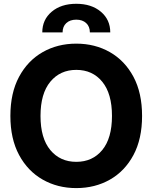

<svg xmlns="http://www.w3.org/2000/svg" viewBox="-20 -963 789 993"><path d="M374.5 9.8Q277.8 9.8 200.7 -34.2Q123.5 -78.1 78.6 -161.6Q33.7 -245.1 33.7 -363.3Q33.7 -482.4 78.6 -565.9Q123.5 -649.4 200.7 -693.4Q277.8 -737.3 374.5 -737.3Q471.2 -737.3 548.3 -693.4Q625.5 -649.4 670.2 -565.9Q714.8 -482.4 714.8 -363.3Q714.8 -244.6 670.2 -161.1Q625.5 -77.6 548.3 -33.9Q471.2 9.8 374.5 9.8ZM374.5 -126Q458.5 -126 508.8 -187Q559.1 -248 559.1 -363.3Q559.1 -479 508.8 -540.3Q458.5 -601.6 374.5 -601.6Q291 -601.6 240.2 -540.3Q189.5 -479 189.5 -363.3Q189.5 -248 240.2 -187Q291 -126 374.5 -126ZM198.7 -795.4Q198.7 -861.3 247.3 -902.3Q295.9 -943.4 374.5 -943.4Q453.1 -943.4 501.7 -902.3Q550.3 -861.3 550.3 -795.4H444.8Q444.8 -825.7 425.8 -843.5Q406.7 -861.3 374.5 -861.3Q341.8 -861.3 322.8 -843.5Q303.7 -825.7 303.7 -795.4Z"/></svg>

Font: Inter Tight
Style: Bold
Weight: 700
Designer: Rasmus Andersson
Foundry: rsms
Version: Version 3.004; ttfautohint (v1.8.4.7-5d5b)